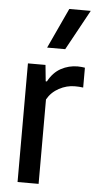

<svg xmlns="http://www.w3.org/2000/svg" viewBox="-56 -842 438 877"><g transform="rotate(5 162.5 -404.0)"><path d="M59 0V-544H139.5L147 -469.5H152.5Q175 -511.5 210.5 -530.8Q246 -550 287 -550Q297 -550 305.5 -549Q314 -548 320 -547V-456Q310 -457.5 300.8 -458Q291.5 -458.5 281.5 -458.5Q244.5 -458.5 209.5 -439.8Q174.5 -421 155.5 -387V0ZM140 -623.5 225.5 -808H324L223 -623.5Z"/></g></svg>

Font: Encode Sans Condensed Condensed Medium
Style: Regular
Weight: 500
Width: 3
Designer: Multiple Designers
Foundry: Impallari Type
Version: Version 3.000; ttfautohint (v1.8.3) -l 8 -r 50 -G 200 -x 14 